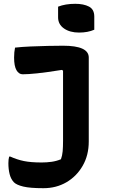

<svg xmlns="http://www.w3.org/2000/svg" viewBox="-20 -788 640 1008"><path d="M311 -548Q446 -548 446 -486V-45Q446 27 414 82.5Q382 138 328.5 169Q275 200 208 200Q138 200 102.5 191.5Q67 183 53 169Q37 152 30.5 126Q24 100 24 69Q24 49 28 34H34Q69 50 105.5 57.5Q142 65 199 65Q225 65 250.5 61.5Q276 58 300 48Q307 29 309 6Q311 -17 311 -50V-417L305 -421Q223 -408 175.5 -403Q128 -398 99 -398Q79 -398 66.5 -419.5Q54 -441 54 -486Q54 -515 59 -538Q94 -542 140 -544Q186 -546 232 -547Q278 -548 311 -548ZM285 -753Q323 -768 375 -768Q419 -768 447 -753.5Q475 -739 475 -701V-632Q441 -617 395 -617Q347 -617 316 -638.5Q285 -660 285 -697Z"/></svg>

Font: Recursive Mn Csl St
Style: Bold
Weight: 700
Monospace: yes
Version: Version 1.079;hotconv 1.0.112;makeotfexe 2.5.65598; ttfautoh